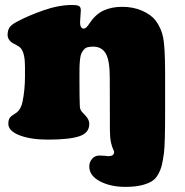

<svg xmlns="http://www.w3.org/2000/svg" viewBox="-20 -541 726 754"><path d="M78.1 -240.7V-279.3Q78.1 -331.1 62.5 -350.6Q56.2 -358.4 42.5 -365.2Q28.8 -372.1 24.9 -375Q9.8 -387.2 9.8 -403.8Q9.8 -420.4 16.6 -431.9Q23.4 -443.4 45.4 -455.1Q90.8 -479.5 150.9 -500.5Q210.9 -521.5 264.2 -521.5Q281.7 -521.5 289.6 -517.6Q297.4 -513.7 297.4 -500.5Q297.4 -493.2 295.9 -476.8Q294.4 -460.4 294.4 -453.6Q294.4 -428.7 309.6 -428.7Q318.4 -428.7 331.1 -448.7Q354.5 -484.4 386 -499.3Q417.5 -514.2 460 -514.2Q503.9 -514.2 539.1 -498.5Q574.2 -482.9 591.8 -459.5Q613.3 -430.2 620.6 -394.5Q627.9 -358.9 628.4 -259.3V-102.1Q628.4 23.4 624 58.6Q620.1 88.4 615.7 106.7Q611.3 125 601.3 143.3Q591.3 161.6 575.7 171.1Q560.1 180.7 534.4 186.8Q508.8 192.9 472.2 192.9Q414.1 192.9 372.3 170.9Q330.6 148.9 330.6 112.8Q330.6 95.7 341.6 82.8Q352.5 69.8 370.6 69.8Q380.9 69.8 390.6 70.8Q393.1 70.8 397.9 71.5Q402.8 72.3 404.8 72.3Q428.2 72.3 428.2 56.2Q428.2 52.2 424.1 44.4Q419.9 36.6 415.8 18.1Q411.6 -0.5 411.6 -30.3L411.1 -235.4Q411.1 -304.7 395 -331.3Q378.9 -357.9 346.2 -357.9Q333 -357.9 324 -355.5Q314.9 -353 308.8 -345.5Q302.7 -337.9 299.3 -330.3Q295.9 -322.8 294.2 -306.4Q292.5 -290 292.2 -276.4Q292 -262.7 292 -236.8Q292 -150.4 293.5 -123.5Q293.9 -109.4 304.2 -99.1Q318.4 -85 323.2 -77.6Q330.6 -65.9 330.6 -54.2Q330.6 -18.6 290.5 -5.6Q250.5 7.3 168.5 7.3Q100.1 7.3 56.4 -9.8Q12.7 -26.9 12.7 -55.2Q12.7 -72.3 20.5 -81.1Q24.4 -85.4 33.7 -91.3Q43 -97.2 47.4 -100.6Q63 -114.7 68.4 -141.1Q78.1 -188.5 78.1 -240.7Z"/></svg>

Font: Cooper* Black
Style: Regular
Weight: 900
Designer: Owen Earl
Foundry: indestructible type*
Version: Version 0.001